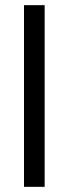

<svg xmlns="http://www.w3.org/2000/svg" viewBox="-20 -724 266 744"><path d="M73 -704H153V0H73Z"/></svg>

Font: CBA Beacon Sans
Style: Regular
Weight: 400
Designer: Wei Huang
Foundry: Wei Huang
Version: Version 1.002